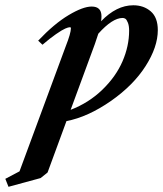

<svg xmlns="http://www.w3.org/2000/svg" viewBox="-123 -450 627 739"><path d="M-90.3 269 -102.5 238.3 -47.9 209.5 129.9 -271.5Q149.9 -322.3 149.9 -341.3Q149.9 -345.2 146 -345.2Q140.1 -345.2 128.2 -340.1Q116.2 -335 92.5 -318.6Q68.8 -302.2 40.5 -277.8L23.9 -293.5Q85.9 -358.9 141.1 -391.8Q196.3 -424.8 230 -424.8Q267.6 -424.8 267.6 -387.2Q267.6 -378.4 266.1 -368.2Q325.2 -429.7 390.1 -429.7Q430.2 -429.7 457.3 -406.2Q484.4 -382.8 484.4 -334Q484.4 -269.5 437.5 -195.8Q390.6 -122.1 304.2 -61.5Q214.8 0.5 132.8 16.1L60.1 213.9L33.2 235.4ZM242.2 -280.8 148.9 -27.3Q218.8 -54.2 271 -104.7Q323.2 -155.3 348.6 -214.1Q374 -272.9 374 -332Q374 -351.1 369.1 -363Q364.3 -375 359.4 -377.9Q354.5 -380.9 349.1 -380.9Q309.6 -380.9 255.4 -320.3Q249.5 -301.3 242.2 -280.8Z"/></svg>

Font: Elstob 18pt
Style: Bold Italic
Weight: 700
Italic angle: -20°
Designer: Peter S. Baker
Version: Version 1.015